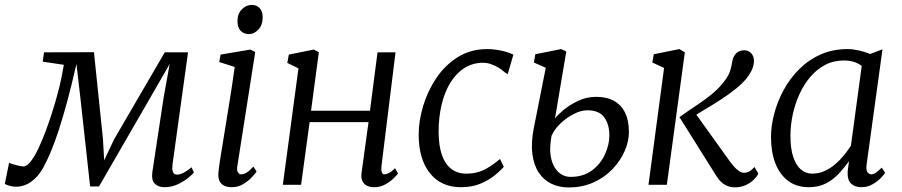

<svg xmlns="http://www.w3.org/2000/svg" viewBox="-48 -770 3758 800"><path d="M637.5 10Q612 10 597 -4.5Q582 -19 587 -54.5L633.5 -361.5L659 -503.5L578.5 -363.5L364.5 7H327.5L286.5 -366L270.5 -503.5Q251 -417.5 232.5 -349Q214 -280.5 196.8 -227.8Q179.5 -175 163 -136Q146.5 -97 131.5 -70Q111 -33.5 81.8 -12.8Q52.5 8 18.5 8Q9.5 8 -0.2 6Q-10 4 -17.8 1Q-25.5 -2 -28 -4L-10 -92Q-7.5 -90 4.2 -86.2Q16 -82.5 29.5 -79.5Q43 -76.5 49.5 -76.5Q64 -76.5 80 -97.2Q96 -118 112 -151.5Q128 -185 142.8 -224.8Q157.5 -264.5 169.5 -302.5Q176 -323 182.8 -346Q189.5 -369 196 -394.2Q202.5 -419.5 208 -446Q213.5 -472.5 218 -500L130 -513L135.5 -552L343.5 -552.5L381 -190.5L386 -102L428 -190.5L638.5 -552H735.5L671 -86Q670.5 -80 670 -69.8Q669.5 -59.5 673.8 -51Q678 -42.5 690 -42.5Q702.5 -42.5 718.8 -51.2Q735 -60 750 -73L760 -51Q754.5 -44 736.5 -29.2Q718.5 -14.5 692.8 -2.2Q667 10 637.5 10Z M917.5 10Q900.5 10 887.2 4.2Q874 -1.5 867.2 -14.8Q860.5 -28 862 -50Q863.5 -68.5 869.2 -105Q875 -141.5 882.8 -189.2Q890.5 -237 899.2 -290Q908 -343 916 -395Q924 -447 930 -491L865.5 -511.5L871 -542.5L995 -563.5L1015.5 -553.5L941 -78.5Q938 -60 943.5 -51.8Q949 -43.5 956 -43.5Q967 -43.5 979 -50.5Q991 -57.5 1008 -76L1021 -55Q1016 -47.5 1001.8 -32Q987.5 -16.5 966 -3.2Q944.5 10 917.5 10ZM990 -628Q967.5 -628 954.5 -641.8Q941.5 -655.5 941.5 -682.5Q941.5 -712.5 959.5 -731Q977.5 -749.5 1001 -749.5Q1021 -749.5 1033.8 -736.2Q1046.5 -723 1046.5 -698Q1046.5 -666 1028.8 -647Q1011 -628 990 -628Z M1541.5 -78Q1539.5 -60 1543.2 -51.8Q1547 -43.5 1552.5 -43.5Q1561.5 -43.5 1572.8 -49.2Q1584 -55 1598 -69L1610.5 -47Q1606 -41 1592 -27Q1578 -13 1557 -1.5Q1536 10 1511 10Q1494 10 1481.2 4Q1468.5 -2 1462 -15.5Q1455.5 -29 1458.5 -50L1487.5 -261H1242L1206.5 0H1130.5L1195.5 -485L1149 -508L1155.5 -542.5L1259.5 -563.5L1280.5 -552.5L1248 -308.5H1493.5L1525 -552H1600Z M1872.5 10Q1789.5 10 1743 -48.8Q1696.5 -107.5 1696.5 -209Q1696.5 -266.5 1715.2 -328.8Q1734 -391 1770 -444.8Q1806 -498.5 1859.5 -532Q1913 -565.5 1982.5 -565.5Q2009 -565.5 2039.5 -559.2Q2070 -553 2091 -542L2067.5 -461L2056 -468Q2043.5 -479.5 2028 -488.8Q2012.5 -498 1996.5 -503.2Q1980.5 -508.5 1965 -508.5Q1922.5 -508.5 1888.5 -487.5Q1854.5 -466.5 1830 -427.8Q1805.5 -389 1792.5 -336Q1779.5 -283 1779.5 -219Q1780 -162 1793.5 -123.8Q1807 -85.5 1832.8 -66Q1858.5 -46.5 1894.5 -46.5Q1924.5 -46.5 1948 -54.2Q1971.5 -62 1992.5 -75.8Q2013.5 -89.5 2035.5 -107.5L2051 -75Q2039 -60.5 2014.5 -40.2Q1990 -20 1954.8 -5Q1919.5 10 1872.5 10Z M2321.5 11Q2282 11 2250 -4.2Q2218 -19.5 2197.2 -50.2Q2176.5 -81 2170.2 -128Q2164 -175 2176.5 -238L2226 -487.5L2176.5 -509.5L2182.5 -544L2290 -565.5L2311.5 -555.5L2264.5 -276.5Q2275 -290.5 2300.2 -311.8Q2325.5 -333 2360.8 -349.8Q2396 -366.5 2436.5 -366.5Q2480 -366.5 2510.2 -349.8Q2540.5 -333 2556.5 -300.5Q2572.5 -268 2572.5 -219.5Q2572.5 -181 2554.8 -140.5Q2537 -100 2504.2 -65.5Q2471.5 -31 2425 -10Q2378.5 11 2321.5 11ZM2329.5 -33Q2381.5 -33 2417.5 -59.2Q2453.5 -85.5 2472.2 -125.8Q2491 -166 2491 -206Q2491 -251.5 2469.8 -281Q2448.5 -310.5 2399.5 -310.5Q2373 -310.5 2343 -295.2Q2313 -280 2287.5 -255.8Q2262 -231.5 2250 -204Q2247 -186.5 2245.5 -170.2Q2244 -154 2244.5 -139Q2246.5 -106 2257.8 -82.2Q2269 -58.5 2287.5 -45.8Q2306 -33 2329.5 -33Z M2654 0 2719 -487 2670 -509.5 2676 -544 2783 -565.5 2805.5 -552 2730.5 0ZM3014 10.5Q2997.5 10.5 2982.8 4.8Q2968 -1 2955.5 -13.2Q2943 -25.5 2932 -44.5L2783 -282Q2819.5 -308 2854.2 -331Q2889 -354 2919.8 -379.2Q2950.5 -404.5 2974 -437Q2989.5 -458 2995.2 -478Q3001 -498 3003 -513.5Q3006 -529.5 3013 -540Q3020 -550.5 3030.5 -555.5Q3041 -560.5 3053 -560.5Q3070 -560.5 3081.2 -549Q3092.5 -537.5 3093.5 -519Q3094 -505 3088.8 -489Q3083.5 -473 3071.5 -455.5Q3053 -428.5 3021 -402.5Q2989 -376.5 2953.5 -353.8Q2918 -331 2887.5 -313Q2857 -295 2841.5 -284L2840 -311L2994.5 -95.5Q3009 -75.5 3024 -62.8Q3039 -50 3051.5 -50Q3061.5 -50 3071.2 -54.2Q3081 -58.5 3096 -74L3112 -46Q3104.5 -32.5 3090.8 -19.5Q3077 -6.5 3057.5 2Q3038 10.5 3014 10.5Z M3563 -85.5Q3559.5 -61 3566.8 -52.2Q3574 -43.5 3582 -43.5Q3592 -43.5 3602 -50.8Q3612 -58 3626 -71.5L3640 -50Q3636.5 -43.5 3623 -29.2Q3609.5 -15 3588.2 -2.5Q3567 10 3541 10Q3514 10 3498 -5.2Q3482 -20.5 3484 -56.5L3489.5 -98.5Q3471 -72.5 3448 -47.5Q3425 -22.5 3394.2 -6.2Q3363.5 10 3322.5 10Q3270 10 3235 -17Q3200 -44 3182.2 -91Q3164.5 -138 3164.5 -198.5Q3164.5 -245 3177.8 -295.8Q3191 -346.5 3217 -394.5Q3243 -442.5 3281.5 -481.2Q3320 -520 3370.8 -542.8Q3421.5 -565.5 3484 -565.5Q3505 -565.5 3530.8 -559.8Q3556.5 -554 3577.5 -545L3629 -564.5ZM3542.5 -495Q3527.5 -507 3508.8 -512.5Q3490 -518 3468.5 -518Q3425.5 -518 3390.5 -499.8Q3355.5 -481.5 3328.5 -449.8Q3301.5 -418 3283 -377.5Q3264.5 -337 3255 -292.2Q3245.5 -247.5 3245.5 -203.5Q3245.5 -151.5 3257 -116.5Q3268.5 -81.5 3289 -64Q3309.5 -46.5 3336 -46.5Q3364.5 -46.5 3389 -58Q3413.5 -69.5 3433.8 -87.2Q3454 -105 3470 -125Q3486 -145 3497.5 -163Z"/></svg>

Font: Merriweather 24pt Light
Style: Italic
Weight: 300
Italic angle: -7.8°
Version: Version 2.101